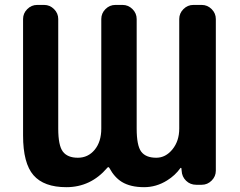

<svg xmlns="http://www.w3.org/2000/svg" viewBox="-20 -775 978 784"><path d="M711.9 -697.3Q711.9 -720.7 729 -737.8Q746.1 -754.9 769.5 -754.9H803.7Q827.1 -754.9 844.2 -737.8Q861.3 -720.7 861.3 -697.3V-78.1Q861.3 -54.7 844.2 -37.6Q827.1 -20.5 803.7 -20.5H781.2Q756.8 -20.5 739.7 -37.1Q722.7 -53.7 721.7 -78.1L720.7 -87.9Q720.7 -88.9 719.2 -89.4Q717.8 -89.8 716.8 -88.9Q695.3 -58.6 662.1 -38.1Q618.2 -10.7 568.4 -10.7Q512.7 -10.7 477.5 -32.2Q447.3 -50.8 426.8 -88.9Q422.9 -95.7 418 -89.8Q350.6 -10.7 251 -10.7Q159.2 -10.7 116.7 -59.6Q74.2 -108.4 74.2 -221.7V-697.3Q74.2 -720.7 91.3 -737.8Q108.4 -754.9 131.8 -754.9H160.2Q183.6 -754.9 200.7 -737.8Q217.8 -720.7 217.8 -697.3V-250Q217.8 -180.7 236.8 -155.8Q255.9 -130.9 297.9 -130.9Q339.8 -130.9 366.7 -163.6Q393.6 -196.3 393.6 -250V-697.3Q393.6 -720.7 410.6 -737.8Q427.7 -754.9 451.2 -754.9H480.5Q503.9 -754.9 521 -737.8Q538.1 -720.7 538.1 -697.3V-250Q538.1 -180.7 556.6 -155.8Q575.2 -130.9 618.2 -130.9Q656.2 -130.9 684.1 -165Q711.9 -199.2 711.9 -250Z"/></svg>

Font: Gen Jyuu Gothic P Bold
Style: Bold
Weight: 700
Designer: [Source Han Sans]
Ryoko NISHIZUKA  (kana & ideographs); Paul D. Hunt (Latin, Greek & Cyrillic); Wenlong ZHANG  (bopomofo
Version: Version 1.002.20150607